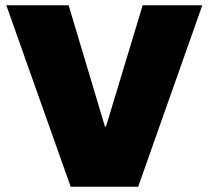

<svg xmlns="http://www.w3.org/2000/svg" viewBox="-20 -708 791 728"><path d="M503.9 0H248L3.9 -688H240.2L377.9 -228H381.8L521 -688H747.1Z"/></svg>

Font: Archivo-RBTV
Style: Regular
Weight: 500
Designer: Hector Gatti
Foundry: Hector Gatti
Version: ""